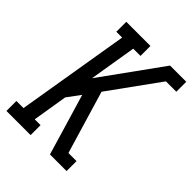

<svg xmlns="http://www.w3.org/2000/svg" viewBox="-210 -845 955 955"><g transform="rotate(45 267.5 -367.5)"><path d="M5 0V-70H55L154 -665H113V-735H283V-665H232L191 -416L421 -735H535V-665H462L272 -402L371 -70H428V0H311L275 -122L215 -323L164 -254L134 -70H175V0Z"/></g></svg>

Font: Iosevka Gothic
Style: Italic
Weight: 400
Italic angle: -9°
Monospace: yes
Designer: Belleve Invis
Foundry: Belleve Invis
Version: Version 15.5.1; ttfautohint (v1.8.4)